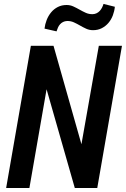

<svg xmlns="http://www.w3.org/2000/svg" viewBox="-20 -940 630 960"><path d="M466.3 0H354L212.9 -493.7L127 0H10.7L134.3 -710.9H247.6L387.2 -218.8L474.1 -710.9H589.8ZM554.2 -906.2Q552.2 -884.3 544.2 -863Q536.1 -841.8 522.2 -825.4Q508.3 -809.1 489 -799.1Q469.7 -789.1 445.3 -789.1Q426.8 -789.1 410.9 -796.4Q395 -803.7 379.9 -812.5Q364.7 -821.3 349.1 -828.4Q333.5 -835.4 315.4 -835Q304.2 -834.5 295.4 -830.1Q286.6 -825.7 280.3 -818.6Q273.9 -811.5 269.8 -802.2Q265.6 -793 262.7 -783.2L202.6 -796.9Q205.1 -818.8 213.4 -840.1Q221.7 -861.3 235.6 -878.2Q249.5 -895 269 -905Q288.6 -915 313 -915Q331.1 -915 346.9 -907.7Q362.8 -900.4 378.2 -891.6Q393.6 -882.8 409.4 -875.7Q425.3 -868.7 443.4 -869.1Q454.6 -869.6 463.4 -874Q472.2 -878.4 478.8 -885.5Q485.4 -892.6 490 -901.6Q494.6 -910.6 497.6 -920.4Z"/></svg>

Font: Roboto Mono Medium
Style: Italic
Weight: 500
Designer: Google
Version: Version 2.000985; 2015; ttfautohint (v1.3)